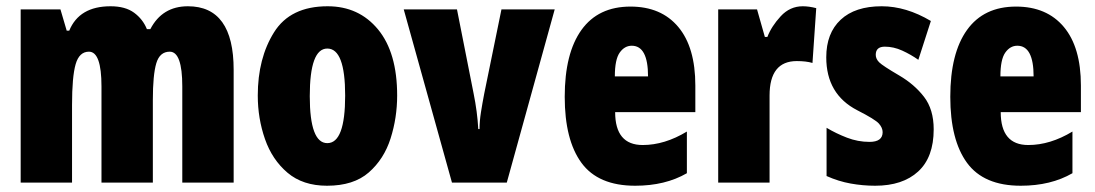

<svg xmlns="http://www.w3.org/2000/svg" viewBox="-20 -583 3497 613"><path d="M460 -490H449Q436 -522 408 -542.5Q380 -563 333 -563Q233 -563 201 -485H193L173 -553H46V0H210V-248Q210 -338 221.5 -378Q233 -418 264 -418Q304 -418 304 -307V0H468V-264Q468 -344 479 -381Q490 -418 522 -418Q562 -418 562 -307V0H726V-360Q726 -563 580 -563Q498 -563 460 -490Z M1026 -563Q907 -563 855 -480Q803 -397 803 -278Q803 -205 826 -139Q849 -73 898 -31.5Q947 10 1024 10Q1109 10 1157.5 -32.5Q1206 -75 1227 -141Q1248 -207 1248 -278Q1248 -415 1187 -489Q1126 -563 1026 -563ZM1025 -428Q1082 -428 1082 -278Q1082 -126 1025 -126Q969 -126 969 -276Q969 -428 1025 -428Z M1598 0 1751 -553H1581L1526 -284Q1520 -253 1515.5 -224.5Q1511 -196 1511 -171H1507Q1504 -226 1492 -285L1439 -553H1269L1423 0Z M1783 -274Q1783 -136 1836.5 -63Q1890 10 2008 10Q2104 10 2173 -30V-163Q2102 -120 2032 -120Q1944 -120 1944 -225H2200V-310Q2200 -432 2145.5 -497Q2091 -562 1993 -562Q1890 -562 1836.5 -487.5Q1783 -413 1783 -274ZM2049 -339H1943Q1943 -393 1958.5 -415Q1974 -437 1997 -437Q2049 -437 2049 -339Z M2430 -465H2422L2397 -553H2273V0H2437V-278Q2437 -388 2524 -388Q2554 -388 2574 -382L2586 -557Q2563 -563 2543 -563Q2502 -563 2472.5 -531Q2443 -499 2430 -465Z M2851 -342Q2798 -373 2787 -384Q2776 -395 2776 -408Q2776 -434 2805 -434Q2833 -434 2860.5 -421.5Q2888 -409 2912 -392L2952 -516Q2873 -563 2795 -563Q2710 -563 2664 -520Q2618 -477 2618 -400Q2618 -282 2717 -231Q2774 -202 2786 -188.5Q2798 -175 2798 -161Q2798 -130 2756 -130Q2719 -130 2684 -143.5Q2649 -157 2619 -175V-21Q2657 -4 2696 3Q2735 10 2774 10Q2862 10 2911.5 -35.5Q2961 -81 2961 -170Q2961 -234 2930 -274Q2899 -314 2851 -342Z M3014 -274Q3014 -136 3067.5 -63Q3121 10 3239 10Q3335 10 3404 -30V-163Q3333 -120 3263 -120Q3175 -120 3175 -225H3431V-310Q3431 -432 3376.5 -497Q3322 -562 3224 -562Q3121 -562 3067.5 -487.5Q3014 -413 3014 -274ZM3280 -339H3174Q3174 -393 3189.5 -415Q3205 -437 3228 -437Q3280 -437 3280 -339Z"/></svg>

Font: Noto Sans Display Condensed Black
Style: Regular
Weight: 900
Width: 3
Designer: Monotype Design team
Foundry: Monotype Imaging Inc.
Version: 1.000